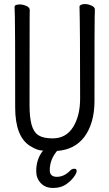

<svg xmlns="http://www.w3.org/2000/svg" viewBox="-20 -729 540 949"><path d="M159 117Q159 57 193 15H188Q165 15 128 -8Q55 -54 55 -198Q55 -618 53.5 -648Q52 -678 52 -695Q52 -707 78 -707Q94 -707 110.5 -699.5Q127 -692 127 -680Q127 -668 126.5 -639Q126 -610 126 -210Q126 -150 136 -113Q146 -76 170 -60.5Q194 -45 240 -45Q306 -45 341 -100.5Q376 -156 376 -242Q376 -595 373 -697Q373 -702 381 -705.5Q389 -709 399 -709Q415 -709 432 -701.5Q449 -694 449 -682Q449 -670 448 -645Q447 -620 447 -230Q447 -119 396 -51Q348 11 262 17Q226 60 226 112Q226 145 261 145Q295 145 324 117Q334 105 347 105Q359 105 359 116Q359 127 344 147Q329 167 304.5 183.5Q280 200 242 200Q204 200 181.5 176Q159 152 159 117Z"/></svg>

Font: Moon Stars Kai HW
Style: Regular
Weight: 400
Designer: GuiWonder
Version: Version 1.101